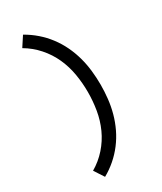

<svg xmlns="http://www.w3.org/2000/svg" viewBox="-244 -926 989 1172"><g transform="rotate(-30 250.0 -340.0)"><path d="M131 161 86 92Q141 60 183.5 12Q226 -36 252 -93.5Q278 -151 288.5 -214Q299 -277 299 -340Q299 -403 288.5 -466Q278 -529 252 -586.5Q226 -644 183.5 -692Q141 -740 86 -772L131 -841Q174 -817 211.5 -784.5Q249 -752 279 -712.5Q309 -673 330.5 -628Q352 -583 365 -535.5Q378 -488 383.5 -438.5Q389 -389 389 -340Q389 -291 383.5 -241.5Q378 -192 365 -144.5Q352 -97 330.5 -52Q309 -7 279 32.5Q249 72 211.5 104.5Q174 137 131 161Z"/></g></svg>

Font: Iosevka SS18 Medium
Style: Regular
Weight: 500
Monospace: yes
Designer: Belleve Invis
Foundry: Belleve Invis
Version: Version 25.1.1; ttfautohint (v1.8.4)